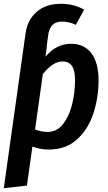

<svg xmlns="http://www.w3.org/2000/svg" viewBox="-22 -774 572 1013"><path d="M498 -351Q498 -260 471 -176.5Q444 -93 385 -39Q326 15 235 15Q189 15 149 -1L120 205L-2 219L103 -528L113 -599Q123 -669 171.5 -711.5Q220 -754 300 -754Q367 -754 422 -723L378 -643Q344 -660 305 -660Q272 -660 254.5 -642Q237 -624 232 -587L224 -528H225L218 -475Q275 -543 353 -543Q422 -543 460 -493Q498 -443 498 -351ZM374 -351Q374 -404 357 -427Q340 -450 309 -450Q257 -450 204 -383L163 -91Q196 -78 230 -78Q279 -78 311.5 -120.5Q344 -163 359 -226Q374 -289 374 -351Z"/></svg>

Font: Fira Sans Condensed Medium
Style: Italic
Weight: 500
Width: 3
Italic angle: -8°
Designer: bBox Type GmbH & Carrois Corporate GbR & Edenspiekermann AG
Foundry: bBox Type GmbH & Carrois Corporate GbR & Edenspiekermann AG
Version: Version 4.301